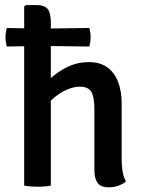

<svg xmlns="http://www.w3.org/2000/svg" viewBox="-20 -756 586 782"><path d="M344 -642Q346.5 -631 347.8 -623Q349 -615 349 -604.5Q349 -593.5 347.8 -585.2Q346.5 -577 344 -566.5L143 -569L7.5 -566.5Q5 -577 3.8 -585.2Q2.5 -593.5 2.5 -604.5Q2.5 -615 3.8 -623Q5 -631 7.5 -642L145 -639.5ZM187 0Q163.5 4.5 132 4.5Q103.5 4.5 78.5 0V-729L85 -735.5H127Q162 -735.5 174.5 -719Q187 -702.5 187 -665.5ZM475.5 -108.5Q475.5 -82 479.2 -58.2Q483 -34.5 493 -17Q481 -6.5 462.5 0.2Q444 7 423.5 7Q390.5 7 377.5 -11Q364.5 -29 364.5 -63.5V-311Q364.5 -359.5 352.2 -381.2Q340 -403 305 -403Q281 -403 253.2 -391.2Q225.5 -379.5 200.2 -358Q175 -336.5 159.5 -306.5V-411Q193 -449 240.5 -476Q288 -503 341.5 -503Q388.5 -503 418 -481Q447.5 -459 461.5 -421.2Q475.5 -383.5 475.5 -336.5Z"/></svg>

Font: Signika Negative Medium
Style: Regular
Weight: 500
Designer: Anna Giedry
Foundry: Anna Giedry
Version: Version 2.001